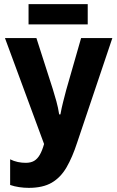

<svg xmlns="http://www.w3.org/2000/svg" viewBox="-20 -898 567 928"><path d="M353 -209Q330 -138 301.5 -89Q273 -40 230 -15Q187 10 119 10Q96 10 72.5 6.5Q49 3 29 -4V-128Q47 -119 66 -115Q85 -111 104 -111Q129 -111 145 -120.5Q161 -130 172.5 -150Q184 -170 193 -202L4 -714H156L235 -468Q244 -439 252.5 -408.5Q261 -378 266 -345H272Q278 -378 285 -405Q292 -432 300 -463L372 -714H523ZM404 -878V-780H118V-878Z"/></svg>

Font: Noto Sans Display Condensed
Style: Bold
Weight: 700
Width: 3
Designer: Monotype Design Team
Foundry: Monotype Imaging Inc.
Version: Version 2.003